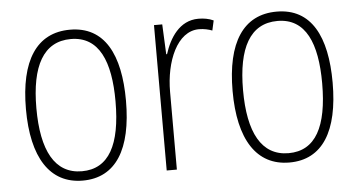

<svg xmlns="http://www.w3.org/2000/svg" viewBox="-43 -613 1301 696"><g transform="rotate(-5 607.0 -264.5)"><path d="M413 -265C413 -433 359 -539 233 -539C111 -539 49 -442 49 -266C49 -90 112 10 232 10C353 10 413 -89 413 -265ZM87 -266C87 -419 133 -505 233 -505C336 -505 375 -411 375 -266C375 -108 330 -24 232 -24C133 -24 87 -112 87 -266Z M700 -538C631 -538 594 -477 576 -420H573L568 -529H538V0H575V-283C575 -393 619 -500 699 -500C717 -500 734 -496 747 -491L755 -527C738 -535 719 -538 700 -538Z M1165 -265C1165 -433 1111 -539 985 -539C863 -539 801 -442 801 -266C801 -90 864 10 984 10C1105 10 1165 -89 1165 -265ZM839 -266C839 -419 885 -505 985 -505C1088 -505 1127 -411 1127 -266C1127 -108 1082 -24 984 -24C885 -24 839 -112 839 -266Z"/></g></svg>

Font: Noto Sans Myanmar UI Condensed ExtraLight
Style: Regular
Weight: 200
Width: 3
Designer: Monotype Design Team
Foundry: Monotype Imaging Inc.
Version: Version 2.103